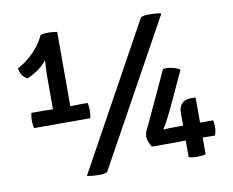

<svg xmlns="http://www.w3.org/2000/svg" viewBox="-76 -788 1085 893"><g transform="rotate(-10 466.0 -341.5)"><path d="M117 -333 164 -332V-500Q164 -509 165.5 -533Q167 -557 167 -563Q136 -522 73 -494Q43 -508 37 -547Q129 -599 168 -683Q185 -687 205 -687Q225 -687 246 -683V-332L295 -333H328Q332 -318 332 -297.5Q332 -277 328 -261H62Q58 -287 58 -299Q58 -311 62 -333ZM266 0 642 -683Q659 -689 674 -689Q722 -689 738 -683L361 0Q344 6 329 6Q282 6 266 0ZM858 -81 827 -82V-3Q813 2 787.5 2Q762 2 747 -3V-82L708 -81H587Q569 -111 569 -130.5Q569 -150 584 -176L701 -428Q708 -429 718 -429Q728 -429 747.5 -424.5Q767 -420 780 -410L701 -239Q669 -173 654 -152L655 -150Q679 -152 723 -152H747V-212Q747 -240 761.5 -255.5Q776 -271 801 -271H825L827 -268V-152H889Q892 -139 892 -118.5Q892 -98 885 -81Z"/></g></svg>

Font: Signika Negative
Style: Regular
Weight: 400
Designer: Anna Giedrys
Foundry: Anna Giedrys
Version: Version 1.001